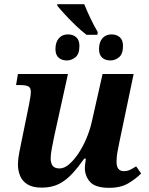

<svg xmlns="http://www.w3.org/2000/svg" viewBox="-20 -891 713 921"><path d="M395 -724Q370 -743 343 -769Q316 -795 293 -820Q270 -845 256 -862L254 -871H384Q397 -839 413.5 -804Q430 -769 449 -737L447 -724ZM301 -601Q276 -601 261 -614.5Q246 -628 246 -656Q246 -688 262 -707Q278 -726 306 -726Q330 -726 345.5 -712.5Q361 -699 361 -671Q361 -632 342 -616.5Q323 -601 301 -601ZM510 -601Q485 -601 470 -614.5Q455 -628 455 -656Q455 -688 471 -707Q487 -726 515 -726Q539 -726 554.5 -712.5Q570 -699 570 -671Q570 -632 551 -616.5Q532 -601 510 -601ZM504 10Q438 10 412.5 -18Q387 -46 387 -86Q387 -94 389 -108.5Q391 -123 392 -130H384Q355 -89 326 -57.5Q297 -26 262.5 -8.5Q228 9 180 9Q137 9 112 -6.5Q87 -22 76.5 -47.5Q66 -73 66 -102Q66 -127 72 -157Q78 -187 83 -212L119 -388Q123 -408 125.5 -425Q128 -442 128 -450Q128 -470 116 -476.5Q104 -483 75 -483H57L66 -536H306L240 -237Q235 -213 229 -181.5Q223 -150 223 -131Q223 -109 232.5 -96Q242 -83 266 -83Q288 -83 311 -102.5Q334 -122 355.5 -154Q377 -186 393.5 -224.5Q410 -263 419 -301L472 -536H621L553 -211Q547 -184 543 -160Q539 -136 539 -115Q539 -70 574 -70Q590 -70 603 -76Q616 -82 633 -93L657 -59Q633 -34 596 -12Q559 10 504 10Z"/></svg>

Font: Noto Serif
Style: Bold Italic
Weight: 700
Italic angle: -12°
Designer: Monotype Design Team
Foundry: Monotype Imaging Inc.
Version: Version 2.013